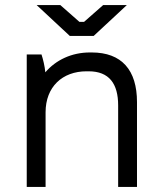

<svg xmlns="http://www.w3.org/2000/svg" viewBox="-20 -734 633 754"><path d="M254 -593H348L478 -714H385L310 -648H292L217 -714H124ZM85 0H159V-293C159 -393 225 -454 320 -454H328C409 -454 444 -405 444 -320V0H518V-333C518 -459 458 -528 340 -528H333C262 -528 200 -499 158 -450C156 -473 149 -502 143 -520H85Z"/></svg>

Font: Fixel Text Regular
Style: Regular
Weight: 400
Width: 4
Designer: AlfaBravo + MacPaw
Foundry: Kyrylo Tkachov, Marchela Mozhyna, Serhii Makarenko, Maria Weinstein, Zakhar Kryvoshyya
Version: Version 1.211